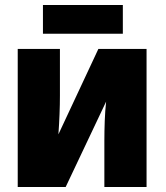

<svg xmlns="http://www.w3.org/2000/svg" viewBox="-20 -749 664 769"><path d="M220 -553H51V0H243L405 -342Q401 -305 399.5 -264.5Q398 -224 398 -185V0H567V-553H374L214 -211Q220 -296 220 -366ZM472 -729V-614H152V-729Z"/></svg>

Font: Noto Sans Display SemiCondensed Black
Style: Regular
Weight: 900
Width: 4
Designer: Monotype Design Team
Foundry: Monotype Imaging Inc.
Version: Version 1.900